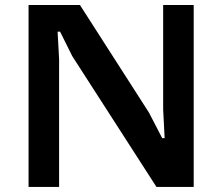

<svg xmlns="http://www.w3.org/2000/svg" viewBox="-20 -735 874 755"><path d="M92.3 0V-715.3H294.4L565.9 -292L617.7 -191.9H627.4L621.6 -304.7V-715.3H741.7V0H595.2L264.2 -514.2L216.3 -610.4H206.5L212.4 -502.4V0Z"/></svg>

Font: Proza Libre
Style: SemiBold
Weight: 600
Designer: Jasper de Waard
Foundry: Jasper de Waard
Version: Version 1.000; ttfautohint (v1.4.1.8-43bc) -l 8 -r 50 -G 200